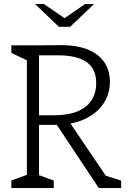

<svg xmlns="http://www.w3.org/2000/svg" viewBox="-20 -962 660 982"><path d="M152.5 -372.5H259Q329 -372.5 376.8 -392.5Q424.5 -412.5 448.2 -449.5Q472 -486.5 472 -536.5Q472 -611.5 421.8 -645.2Q371.5 -679 279 -679H160.5V-730L296 -731Q368 -731.5 423.5 -710.8Q479 -690 510.5 -647.8Q542 -605.5 542 -543.5Q542 -479.5 507 -429.2Q472 -379 409.2 -351.2Q346.5 -323.5 266 -323.5H152.5ZM38 -38.5 129 -72 117.5 -45V-675L129 -648L38 -691.5V-730H179.5V-40L164 -72L255 -38.5V0H38ZM257 -343.5 320.5 -359.5 532 -47 499.5 -70 599.5 -38.5V0H485.5ZM281 -825H339L461 -941.5H415.5L310 -869L204.5 -941.5H159Z"/></svg>

Font: Monaspace Xenon Var ExtraLight
Style: Regular
Weight: 200
Designer: Riley Cran and the Lettermatic Team
Version: Version 1.200 (Monaspace Xenon Var)